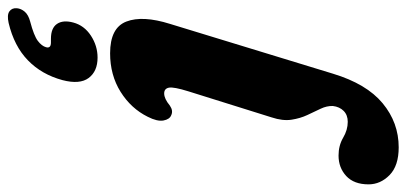

<svg xmlns="http://www.w3.org/2000/svg" viewBox="-300 -472 1037 490"><g transform="rotate(90 219.0 -226.5)"><path d="M349.5 -725Q396.5 -725 420.2 -701.8Q444 -678.5 444 -648Q444 -611 422.8 -591.2Q401.5 -571.5 370.5 -571.5Q345 -571.5 325 -583.2Q305 -595 284.5 -595Q267 -595 256.5 -584.5Q246 -574 244 -557Q243.5 -541.5 251 -525.8Q258.5 -510 267 -492Q275.5 -474 279 -451.5Q282.5 -429 273 -400.5L206.5 -188Q195 -151 197.2 -138.8Q199.5 -126.5 212 -126.5Q225.5 -126.5 243 -141Q256 -150 267.5 -144.5Q278 -140.5 281 -124.8Q284 -109 271.5 -84.5Q250.5 -42 207.8 -15.2Q165 11.5 109.5 11.5Q44.5 11.5 28.5 -30Q12.5 -71.5 34.5 -141.5L161.5 -557Q187.5 -643 237 -684Q286.5 -725 349.5 -725ZM72.5 162.5Q45 162.5 34.5 147Q24 131.5 31 105.5Q38.5 77.5 64.5 60.5Q90.5 43.5 120.5 43.5Q155.5 43.5 172.5 66.2Q189.5 89 178 133Q163.5 186.5 127.2 221.5Q91 256.5 32 270.5Q11.5 275 2.5 268.5Q-6.5 262 -5.5 249.5Q-4.5 238.5 3.5 229.2Q11.5 220 28.5 215.5Q64.5 206 77.8 196Q91 186 94 175Q97.5 162.5 82 162.5Z"/></g></svg>

Font: Fraunces 72pt SuperSoft
Style: Bold Italic
Weight: 700
Italic angle: -16°
Version: Version 1.000;[0bf87f6ff]